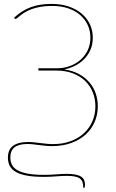

<svg xmlns="http://www.w3.org/2000/svg" viewBox="-20 -726 577 958"><path d="M395.5 211.5Q395.5 195 391.8 183.5Q388 172 378.5 164.8Q369 157.5 352.8 154.5Q336.5 151.5 312 151.5Q298 151.5 285.8 152.2Q273.5 153 260.2 154Q247 155 232.2 155.8Q217.5 156.5 198.5 156.5Q148.5 156.5 114.2 150.2Q80 144 59 131.8Q38 119.5 28.8 101.8Q19.5 84 19.5 61Q19.5 20.5 45.2 1.5Q71 -17.5 119.5 -17.5Q135.5 -17.5 150.5 -15.8Q165.5 -14 180.8 -12.2Q196 -10.5 211.5 -8.8Q227 -7 244.5 -7Q293 -7 332.2 -21.5Q371.5 -36 399 -61.5Q426.5 -87 441.2 -121.5Q456 -156 456 -195.5Q456 -232 443.2 -264.5Q430.5 -297 405.8 -321.2Q381 -345.5 344.2 -359.8Q307.5 -374 260 -374H171.5V-385.5H267Q297.5 -385.5 326.8 -395.8Q356 -406 379.2 -425.5Q402.5 -445 416.8 -473.5Q431 -502 431 -538Q431 -572.5 417.5 -601.5Q404 -630.5 379.2 -651.8Q354.5 -673 319 -684.8Q283.5 -696.5 240 -696.5Q206.5 -696.5 181 -691.8Q155.5 -687 136.2 -679.8Q117 -672.5 103.5 -664Q90 -655.5 81 -648.2Q72 -641 66.2 -636.2Q60.5 -631.5 57 -631.5Q53.5 -631.5 52 -634.5L50 -637.5Q69 -655 89.2 -668Q109.5 -681 132 -689.5Q154.5 -698 180.5 -702.2Q206.5 -706.5 237.5 -706.5Q285 -706.5 323 -693.5Q361 -680.5 387.8 -657.8Q414.5 -635 428.8 -604.2Q443 -573.5 443 -538Q443 -503 430.5 -475.8Q418 -448.5 397.8 -428.8Q377.5 -409 352 -396.8Q326.5 -384.5 300.5 -379.5Q341.5 -374 372.8 -357.2Q404 -340.5 425.2 -316Q446.5 -291.5 457.2 -260.8Q468 -230 468 -195.5Q468 -153.5 452 -117Q436 -80.5 406.5 -54Q377 -27.5 334.5 -12.2Q292 3 239.5 3Q221 3 205.2 1.2Q189.5 -0.5 174.8 -2.2Q160 -4 146 -5.8Q132 -7.5 117 -7.5Q73 -7.5 52.2 9.2Q31.5 26 31.5 60Q31.5 80.5 39.8 96.5Q48 112.5 67.2 123.5Q86.5 134.5 118.8 140.5Q151 146.5 199 146.5Q217.5 146.5 232.5 145.8Q247.5 145 260.5 144Q273.5 143 285.8 142.2Q298 141.5 311.5 141.5Q338.5 141.5 356.5 145Q374.5 148.5 385 155.5Q395.5 162.5 399.8 172.8Q404 183 404 196Q404 205.5 402.2 208.5Q400.5 211.5 398 211.5H395.5Z"/></svg>

Font: Lato 2
Style: Regular
Weight: 100
Designer: Lukasz Dziedzic with Adam Twardoch and Botio Nikoltchev
Foundry: tyPoland Lukasz Dziedzic
Version: Version 2.015; 2015-08-06; http://www.latofonts.com/